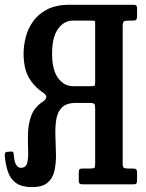

<svg xmlns="http://www.w3.org/2000/svg" viewBox="-33 -770 610 802"><path d="M-13 -118Q-13.5 -128.5 -11 -131.8Q-8.5 -135 -4.5 -135.5L13.5 -137Q22.5 -138.5 24 -129Q26 -95 34.2 -82Q42.5 -69 54 -69Q75.5 -69 80.8 -89.8Q86 -110.5 84.5 -143.5Q83 -176.5 84 -214.2Q85 -252 97.5 -286.5Q110 -321 144 -344Q174 -364 149 -381.5Q109 -408 87.2 -446.5Q65.5 -485 65.5 -546.5Q65.5 -579 74.5 -614.5Q83.5 -650 105.2 -680.8Q127 -711.5 164.2 -730.8Q201.5 -750 257.5 -750H524Q534 -750 536.8 -746.5Q539.5 -743 539.5 -732.5V-707Q539.5 -693 536.8 -688.5Q534 -684 520.5 -684H504Q488.5 -684 484 -680Q479.5 -676 479.5 -659.5V-88.5Q479.5 -73 483.8 -69.5Q488 -66 504 -66H521Q532 -66 535.8 -62.8Q539.5 -59.5 539.5 -48V-16.5Q539.5 -6.5 536.2 -3.2Q533 0 523 0H314.5Q303 0 299.5 -3.2Q296 -6.5 296 -17.5V-47.5Q296 -59 298.8 -62.5Q301.5 -66 312.5 -66H345Q357 -66 360.8 -69Q364.5 -72 364.5 -83.5V-314.5Q364.5 -330.5 361.5 -335.2Q358.5 -340 342 -340H284Q244 -340 225.5 -321Q207 -302 202 -270.8Q197 -239.5 198.5 -202Q200 -164.5 200.8 -127Q201.5 -89.5 194.8 -58Q188 -26.5 166.5 -7.5Q145 11.5 101 11.5Q58.5 11.5 35 -4.8Q11.5 -21 1 -50.2Q-9.5 -79.5 -13 -118ZM346.5 -410Q362.5 -410 363.5 -414Q364.5 -418 364.5 -434V-660Q364.5 -677.5 364.2 -680.8Q364 -684 347 -684H271.5Q235 -684 209.8 -649.8Q184.5 -615.5 184.5 -546.5Q184.5 -477.5 209.8 -443.8Q235 -410 271.5 -410Z"/></svg>

Font: Besley* Condensed Medium
Style: Regular
Weight: 500
Width: 3
Designer: Owen Earl
Foundry: indestructible type*
Version: Version 3.000; ttfautohint (v1.8.3)